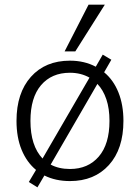

<svg xmlns="http://www.w3.org/2000/svg" viewBox="-20 -771 602 826"><path d="M51 0ZM141 35 104 12 135 -40Q95 -73 73 -126.5Q51 -180 51 -251Q51 -371 113 -440.5Q175 -510 281 -510Q343 -510 392 -484L422 -536L459 -514L428 -460Q468 -427 489.5 -373.5Q511 -320 511 -251Q511 -130 448.5 -61Q386 8 281 8Q219 8 171 -16ZM111 -251Q111 -144 163 -89L365 -437Q328 -458 281 -458Q202 -458 156.5 -404.5Q111 -351 111 -251ZM281 -44Q359 -44 405 -97.5Q451 -151 451 -251Q451 -304 437.5 -344Q424 -384 399 -410L198 -63Q233 -44 281 -44ZM258 -550 361 -751H431L304 -550Z"/></svg>

Font: Winston Light
Style: Regular
Weight: 300
Designer: Original fonts by Vernon Adams / Changes by Cristiano Sobral
Foundry: Original fonts by Vernon Adams / Changes by Cristiano Sobral
Version: Version 2.503;July 17, 2020;FontCreator 13.0.0.2655 64-bit